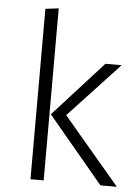

<svg xmlns="http://www.w3.org/2000/svg" viewBox="-53 -784 589 826"><g transform="rotate(5 241.5 -371.5)"><path d="M458 -523 239 -288 483 0H412L173 -286L388 -523ZM167 -743V0H110V-736Z"/></g></svg>

Font: Jldddboxgfspflltxgxzjzlszac
Style: Regular
Weight: 300
Designer: Carrois Corporate & Edenspiekermann
Foundry: Carrois Corporate GbR & Edenspiekermann AG
Version: Version 2.001